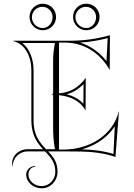

<svg xmlns="http://www.w3.org/2000/svg" viewBox="-20 -821 725 1041"><path d="M389 -728C389 -758.9 414.5 -784 446 -784C476.4 -784 501 -758.9 501 -728C501 -695.4 477.3 -669 448 -669C415.4 -669 389 -695.4 389 -728ZM153 -728C153 -758.9 178.5 -784 210 -784C240.4 -784 265 -758.9 265 -728C265 -695.4 241.3 -669 212 -669C179.4 -669 153 -695.4 153 -728ZM376 -729C376 -689.3 408.3 -657 448 -657C488 -657 520 -689 520 -729C520 -769 488 -801 448 -801C408 -801 376 -769 376 -729ZM140 -729C140 -689.3 172.3 -657 212 -657C251.7 -657 284 -689.3 284 -729C284 -768.7 251.7 -801 212 -801C172.3 -801 140 -768.7 140 -729ZM213.3 -12H129C83 -12 45.6 22 45.6 63.9C45.6 69 46.1 74.4 47 80H49C49 36 84.8 0 129 0H224.5C253.6 30.9 280 59.2 280 110C280 153.1 247 188 206.3 188C166.4 188 134 159.8 134 125C134 101.8 151 83 172 83V79C144.4 79 122 99.6 122 125C122 166.4 159.8 200 206.4 200C253.6 200 292 159.7 292 110C292 57.6 268.4 28.6 241.4 0H352C442.9 0 521.4 1 606 30L625 -217H624C592.4 -89.3 467.2 -10 322 -10H300V-305C361.9 -298.5 415.1 -273.9 443 -223H444L445 -398H444C409.1 -348.3 359.9 -318.9 300 -315V-590H332C435 -590 521.7 -534.5 574 -443H575L576 -630C499.3 -608.7 431.7 -600 352 -600H52V-598C113.6 -584.8 150 -517.2 150 -440V-169C150 -88.3 181.4 -46.8 213.3 -12ZM341.6 -309.8C376.8 -319.5 407.6 -338.8 432.8 -365.3L432.2 -258.5C407.8 -284.9 376.8 -300.7 341.6 -309.8ZM423.6 -11.2C498.9 -31.8 563.1 -75.7 602.2 -136.3L595.2 13.9C536.6 -4.2 481.8 -9.5 423.6 -11.2ZM414.3 -590C464.9 -593.3 512.9 -601.1 563.9 -614.3L557.2 -489.7C519.3 -538.2 470.7 -572.6 414.3 -590ZM229.9 -12C196.4 -46.9 162 -85.8 162 -169V-440C162 -500.8 140 -557.4 100.8 -588H278C271.3 -554.3 268 -524.3 268 -490V-315C268 -312.5 263.3 -310.8 258 -310C263.3 -309.2 268 -307.5 268 -305V-140C268 -94.7 269.2 -56.2 278 -12Z"/></svg>

Font: SortefaxS01
Style: Medium
Weight: 500
Designer: gluk
Foundry: gluk
Version: Version 0.261